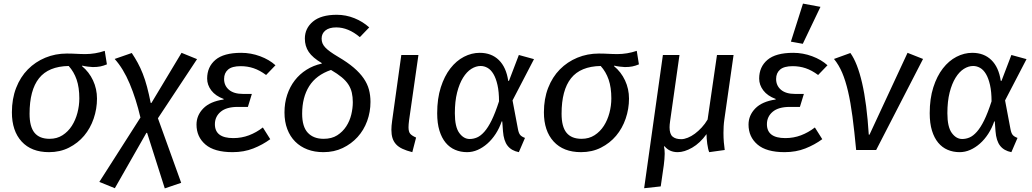

<svg xmlns="http://www.w3.org/2000/svg" viewBox="-20 -832 5723 1065"><path d="M435 -465Q474 -433 496 -386Q518 -339 518 -285Q518 -228 499.5 -174Q481 -120 446.5 -79Q412 -38 362.5 -13Q313 12 252 12Q154 12 100 -47Q46 -106 46 -209Q46 -284 69.5 -344.5Q93 -405 134.5 -447Q176 -489 231.5 -512Q287 -535 351 -535Q368 -535 380.5 -534.5Q393 -534 404 -533.5Q415 -533 426.5 -532.5Q438 -532 454 -532Q480 -532 507.5 -536.5Q535 -541 561 -550L573 -475Q554 -467 536.5 -463.5Q519 -460 495 -460Q486 -460 466.5 -462.5Q447 -465 436 -468ZM420 -286Q420 -347 405 -390.5Q390 -434 361 -466Q249 -464 196.5 -398Q144 -332 144 -201Q144 -129 171.5 -95.5Q199 -62 255 -62Q296 -62 327 -82Q358 -102 378.5 -134Q399 -166 409.5 -206Q420 -246 420 -286Z M820 -261 987 -539 1073 -504 856 -176 985 182 894 213 796 -95H792L617 212L531 177L759 -180Q735 -283 699.5 -367.5Q664 -452 616 -505L711 -538Q729 -511 744 -483.5Q759 -456 772 -423Q785 -390 795.5 -350.5Q806 -311 816 -261Z M1355 -239H1299Q1236 -239 1204 -212Q1172 -185 1172 -143Q1172 -66 1274 -66Q1320 -66 1361 -81.5Q1402 -97 1438 -125L1479 -60Q1437 -29 1385 -8.5Q1333 12 1270 12Q1169 12 1119.5 -30.5Q1070 -73 1070 -141Q1070 -192 1107.5 -230.5Q1145 -269 1220 -280L1221 -283Q1175 -300 1152 -330.5Q1129 -361 1129 -396Q1129 -461 1175 -500Q1221 -539 1318 -539Q1372 -539 1423 -520Q1474 -501 1508 -470L1456 -416Q1421 -442 1387 -453.5Q1353 -465 1315 -465Q1267 -465 1245 -446Q1223 -427 1223 -394Q1223 -357 1250 -334Q1277 -311 1328 -311H1377Z M2035 -267Q2035 -211 2016.5 -160.5Q1998 -110 1963.5 -72Q1929 -34 1881 -11Q1833 12 1774 12Q1725 12 1685.5 -3Q1646 -18 1617.5 -46.5Q1589 -75 1573.5 -116Q1558 -157 1558 -208Q1558 -261 1573 -306Q1588 -351 1615 -386Q1642 -421 1680 -445Q1718 -469 1764 -479L1765 -482Q1714 -512 1692.5 -544Q1671 -576 1671 -618Q1671 -675 1716 -712.5Q1761 -750 1848 -750Q1899 -750 1946 -731Q1993 -712 2028 -680L1976 -626Q1912 -680 1845 -680Q1806 -680 1785 -663Q1764 -646 1764 -618Q1764 -604 1768.5 -592.5Q1773 -581 1783.5 -569.5Q1794 -558 1812 -545Q1830 -532 1857 -516Q1908 -486 1942 -457Q1976 -428 1997 -397.5Q2018 -367 2026.5 -335Q2035 -303 2035 -267ZM1937 -265Q1937 -294 1931.5 -318Q1926 -342 1912.5 -363Q1899 -384 1875.5 -403.5Q1852 -423 1816 -444Q1734 -416 1695 -354Q1656 -292 1656 -201Q1656 -129 1687.5 -95.5Q1719 -62 1775 -62Q1820 -62 1850.5 -81.5Q1881 -101 1900.5 -131Q1920 -161 1928.5 -196.5Q1937 -232 1937 -265Z M2206 -527H2301L2249 -164Q2246 -141 2246 -126Q2246 -101 2255.5 -90Q2265 -79 2288 -69L2267 12Q2235 4 2212.5 -6.5Q2190 -17 2176.5 -32Q2163 -47 2157 -66.5Q2151 -86 2151 -112Q2151 -123 2152 -135Q2153 -147 2155 -161Z M2858 12Q2817 4 2795.5 -23.5Q2774 -51 2770 -104L2766 -158L2763 -159Q2750 -121 2729.5 -89.5Q2709 -58 2683.5 -35.5Q2658 -13 2629.5 -0.5Q2601 12 2571 12Q2535 12 2504.5 -1Q2474 -14 2452 -40.5Q2430 -67 2417.5 -107.5Q2405 -148 2405 -204Q2405 -285 2425 -347.5Q2445 -410 2478 -452.5Q2511 -495 2553.5 -517Q2596 -539 2641 -539Q2706 -539 2747 -499Q2788 -459 2799 -384L2803 -383L2858 -527L2942 -504L2823 -275L2853 -116Q2857 -94 2865 -84Q2873 -74 2892 -67ZM2585 -61Q2606 -61 2626 -69.5Q2646 -78 2666.5 -101Q2687 -124 2707 -164.5Q2727 -205 2748 -270Q2748 -323 2739.5 -360.5Q2731 -398 2717 -421.5Q2703 -445 2684.5 -455.5Q2666 -466 2646 -466Q2620 -466 2594.5 -450Q2569 -434 2548.5 -401Q2528 -368 2515.5 -319Q2503 -270 2503 -204Q2503 -128 2527.5 -94.5Q2552 -61 2585 -61Z M3386 -465Q3425 -433 3447 -386Q3469 -339 3469 -285Q3469 -228 3450.5 -174Q3432 -120 3397.5 -79Q3363 -38 3313.5 -13Q3264 12 3203 12Q3105 12 3051 -47Q2997 -106 2997 -209Q2997 -284 3020.5 -344.5Q3044 -405 3085.5 -447Q3127 -489 3182.5 -512Q3238 -535 3302 -535Q3319 -535 3331.5 -534.5Q3344 -534 3355 -533.5Q3366 -533 3377.5 -532.5Q3389 -532 3405 -532Q3431 -532 3458.5 -536.5Q3486 -541 3512 -550L3524 -475Q3505 -467 3487.5 -463.5Q3470 -460 3446 -460Q3437 -460 3417.5 -462.5Q3398 -465 3387 -468ZM3371 -286Q3371 -347 3356 -390.5Q3341 -434 3312 -466Q3200 -464 3147.5 -398Q3095 -332 3095 -201Q3095 -129 3122.5 -95.5Q3150 -62 3206 -62Q3247 -62 3278 -82Q3309 -102 3329.5 -134Q3350 -166 3360.5 -206Q3371 -246 3371 -286Z M3553 212 3657 -527H3749L3697 -160Q3694 -140 3694 -126Q3694 -89 3710.5 -74.5Q3727 -60 3759 -60Q3775 -60 3795 -68Q3815 -76 3834.5 -90.5Q3854 -105 3872.5 -125Q3891 -145 3905 -169L3957 -527H4049L3998 -170Q3995 -150 3994 -131Q3993 -112 3993 -95Q3993 -67 3995 -43.5Q3997 -20 4000 0L3914 12Q3911 6 3908 -7Q3905 -20 3903 -34.5Q3901 -49 3900 -63.5Q3899 -78 3899 -88Q3863 -38 3819.5 -13Q3776 12 3739 12Q3693 12 3666 -21L3663 -19Q3665 -12 3666 -2Q3667 8 3667 21Q3667 35 3665.5 51Q3664 67 3662 84L3645 202Z M4417 -239H4361Q4298 -239 4266 -212Q4234 -185 4234 -143Q4234 -66 4336 -66Q4382 -66 4423 -81.5Q4464 -97 4500 -125L4541 -60Q4499 -29 4447 -8.5Q4395 12 4332 12Q4231 12 4181.5 -30.5Q4132 -73 4132 -141Q4132 -192 4169.5 -230.5Q4207 -269 4282 -280L4283 -283Q4237 -300 4214 -330.5Q4191 -361 4191 -396Q4191 -461 4237 -500Q4283 -539 4380 -539Q4434 -539 4485 -520Q4536 -501 4570 -470L4518 -416Q4483 -442 4449 -453.5Q4415 -465 4377 -465Q4329 -465 4307 -446Q4285 -427 4285 -394Q4285 -357 4312 -334Q4339 -311 4390 -311H4439ZM4367 -601 4434 -812 4531 -794 4433 -589Z M4729 0Q4719 -106 4708.5 -185.5Q4698 -265 4684 -325Q4670 -385 4651.5 -428.5Q4633 -472 4606 -505L4697 -538Q4736 -484 4762 -371.5Q4788 -259 4799 -85H4803L5014 -539L5100 -505L4840 0Z M5590 12Q5549 4 5527.5 -23.5Q5506 -51 5502 -104L5498 -158L5495 -159Q5482 -121 5461.5 -89.5Q5441 -58 5415.5 -35.5Q5390 -13 5361.5 -0.5Q5333 12 5303 12Q5267 12 5236.5 -1Q5206 -14 5184 -40.5Q5162 -67 5149.5 -107.5Q5137 -148 5137 -204Q5137 -285 5157 -347.5Q5177 -410 5210 -452.5Q5243 -495 5285.5 -517Q5328 -539 5373 -539Q5438 -539 5479 -499Q5520 -459 5531 -384L5535 -383L5590 -527L5674 -504L5555 -275L5585 -116Q5589 -94 5597 -84Q5605 -74 5624 -67ZM5317 -61Q5338 -61 5358 -69.5Q5378 -78 5398.5 -101Q5419 -124 5439 -164.5Q5459 -205 5480 -270Q5480 -323 5471.5 -360.5Q5463 -398 5449 -421.5Q5435 -445 5416.5 -455.5Q5398 -466 5378 -466Q5352 -466 5326.5 -450Q5301 -434 5280.5 -401Q5260 -368 5247.5 -319Q5235 -270 5235 -204Q5235 -128 5259.5 -94.5Q5284 -61 5317 -61Z"/></svg>

Font: Yekcdsyqcyvpieeyorgstswgcgt
Style: Regular
Weight: 400
Italic angle: -8°
Designer: Carrois Corporate & Edenspiekermann
Foundry: Carrois Corporate GbR & Edenspiekermann AG
Version: Version 2.001